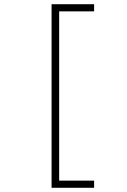

<svg xmlns="http://www.w3.org/2000/svg" viewBox="-20 -734 603 912"><path d="M225 158H427V124H261V-680H427V-714H225Z"/></svg>

Font: Noto Sans Mono SemiCondensed ExtraLight
Style: Regular
Weight: 200
Width: 4
Designer: Monotype Design Team
Foundry: Monotype Imaging Inc.
Version: Version 2.014